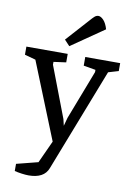

<svg xmlns="http://www.w3.org/2000/svg" viewBox="-118 -777 689 1002"><g transform="rotate(10 226.5 -275.5)"><path d="M198 -535 170 -565 279 -686Q291 -700 300.5 -708.5Q310 -717 321 -717Q334 -717 348.5 -701.5Q363 -686 372 -655ZM106 166Q90 166 68.5 163Q47 160 31 156V118L145 89L221 -77V0H211L36 -435L-22 -451V-494H197V-449L131 -440V-425L234 -155L242 -121L254 -165L354 -425V-437L290 -448V-494H475V-452L421 -436L209 109Q198 138 172 152Q146 166 106 166Z"/></g></svg>

Font: Faustina VF Beta
Style: Regular
Weight: 400
Designer: Alfonso Garcia
Foundry: Omnibus-Type
Version: Version 1.006